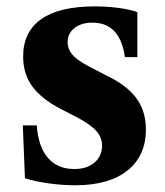

<svg xmlns="http://www.w3.org/2000/svg" viewBox="-20 -554 504 585"><path d="M209.5 10.5Q171.5 10.5 129 4.8Q86.5 -1 56 -11L49.5 -172H92Q96.5 -107.5 125.8 -73.2Q155 -39 206.5 -39Q245 -39 268 -58.8Q291 -78.5 291 -110.5Q291 -135.5 273.2 -155.2Q255.5 -175 213 -197.5L165 -222Q106 -253 78.2 -291Q50.5 -329 50.5 -381.5Q50.5 -457 105.8 -495.8Q161 -534.5 268.5 -534.5Q306.5 -534.5 341.8 -529.8Q377 -525 398.5 -517V-380H360.5Q346 -485 261.5 -485Q227.5 -485 206.8 -468.5Q186 -452 186 -425.5Q186 -402 204.5 -383.2Q223 -364.5 268.5 -342.5L316 -318Q371.5 -289.5 398 -251.2Q424.5 -213 424.5 -159Q424.5 -79 368 -34.2Q311.5 10.5 209.5 10.5Z"/></svg>

Font: Libre Caslon Text
Style: Regular
Weight: 400
Designer: Pablo Impallari, Rodrigo Fuenzalida, Katja Schimmel
Foundry: Pablo Impallari, Rodrigo Fuenzalida
Version: Version 2.000